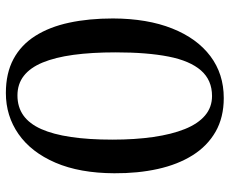

<svg xmlns="http://www.w3.org/2000/svg" viewBox="-86 -706 802 671"><g transform="rotate(-90 315.5 -371.0)"><path d="M308 9.5Q240 9.5 190 -19.2Q140 -48 107.8 -99.5Q75.5 -151 60 -220.8Q44.5 -290.5 45 -373Q45.5 -494 82 -578.8Q118.5 -663.5 182 -707.8Q245.5 -752 325.5 -752Q394.5 -752 444 -725.5Q493.5 -699 525 -649.2Q556.5 -599.5 571.2 -530.8Q586 -462 586 -377.5Q585.5 -257.5 551 -170.8Q516.5 -84 454.2 -37.2Q392 9.5 308 9.5ZM315 -31.5Q370.5 -31.5 404.2 -70Q438 -108.5 452.8 -183.5Q467.5 -258.5 467.5 -368.5Q467.5 -452 458.8 -516Q450 -580 432 -623.5Q414 -667 385.5 -689.2Q357 -711.5 317 -711.5Q276.5 -711.5 247.2 -690.8Q218 -670 199.5 -628.5Q181 -587 171.8 -524.8Q162.5 -462.5 162.5 -379.5Q162.5 -300.5 171.8 -236.5Q181 -172.5 199.5 -126.5Q218 -80.5 246.8 -56Q275.5 -31.5 315 -31.5Z"/></g></svg>

Font: Merriweather 72pt
Style: Regular
Weight: 400
Version: Version 2.100